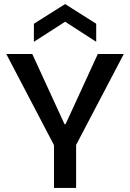

<svg xmlns="http://www.w3.org/2000/svg" viewBox="-20 -926 640 946"><path d="M246 0V-211L11 -660H139L298 -314H303L462 -660H590L355 -212V0ZM147 -720V-809L301 -906L454 -809V-720L301 -819Z"/></svg>

Font: Bricolage Grotesque 96pt ExtraBold Medium
Style: Regular
Weight: 500
Version: Version 1.001;gftools[0.9.33.dev8+g029e19f]